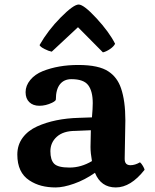

<svg xmlns="http://www.w3.org/2000/svg" viewBox="-20 -802 677 839"><path d="M527.8 -275.9 524.9 -111.8Q524.9 -109.4 524.9 -106.9Q524.9 -80.1 550.3 -80.1Q569.8 -80.1 591.8 -92.8Q598.6 -86.9 604.7 -76.4Q610.8 -65.9 611.8 -60.1Q551.3 17.1 486.1 17.1Q420.9 17.1 395 -46.9Q350.1 -15.6 303.5 0.7Q256.8 17.1 223.4 17.1Q189.9 17.1 161.4 9.8Q132.8 2.4 108.4 -13.7Q55.7 -47.9 55.7 -126.5Q55.7 -168.5 78.9 -200Q102.1 -231.4 142.1 -249.5Q218.8 -284.2 325.2 -287.1L381.8 -289.1Q385.3 -328.6 385.3 -351.6Q385.3 -403.3 365.5 -429.7Q345.7 -456.1 292 -456.1Q259.8 -456.1 241.9 -433.6Q224.1 -411.1 224.1 -367.2Q224.1 -361.3 207.5 -353Q179.7 -339.8 152.1 -339.8Q124.5 -339.8 108.2 -355.5Q91.8 -371.1 91.8 -399.4Q91.8 -427.7 112.3 -452.6Q132.8 -477.5 167 -491.2Q234.9 -518.1 321.8 -518.1Q412.6 -518.1 454.6 -489.3Q492.7 -463.9 508.8 -416.5Q527.8 -361.3 527.8 -275.9ZM381.8 -98.1Q375.5 -133.8 375.5 -159.9Q375.5 -186 377 -232.9L309.1 -230Q256.8 -230 228.5 -204.6Q200.2 -179.2 200.2 -141.1Q200.2 -103 216.8 -86.4Q233.4 -69.8 283.9 -69.8Q334.5 -69.8 381.8 -98.1ZM152.8 -605Q189.9 -669.9 245.6 -726.1Q301.3 -782.2 323.7 -782.2Q346.2 -782.2 401.6 -722.2Q457 -662.1 482.9 -610.8Q477.5 -599.1 460.7 -587.6Q443.8 -576.2 429.7 -573.2L320.8 -683.1L206.1 -576.2Q192.9 -578.6 174.6 -587.9Q156.2 -597.2 152.8 -605Z"/></svg>

Font: Marko One
Style: Regular
Weight: 400
Designer: Zhenya Spizhovyi
Foundry: Cyreal
Version: Version 1.003